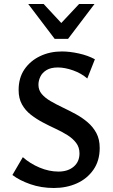

<svg xmlns="http://www.w3.org/2000/svg" viewBox="-20 -927 566 959"><path d="M377 -161Q377 -191 360.5 -213Q344 -235 317 -252Q290 -269 257.5 -284Q225 -299 193 -316Q161 -333 133.5 -354.5Q106 -376 89.5 -406Q73 -436 73 -477Q73 -538 102 -580.5Q131 -623 180 -646.5Q229 -670 289 -670Q328 -670 373.5 -660Q419 -650 454 -631L416 -535Q386 -561 345 -575.5Q304 -590 269 -590Q234 -590 212.5 -577Q191 -564 181.5 -544Q172 -524 172 -504Q172 -477 188.5 -457.5Q205 -438 232.5 -422Q260 -406 292.5 -390.5Q325 -375 357.5 -357.5Q390 -340 417.5 -316.5Q445 -293 461.5 -262Q478 -231 478 -188Q478 -124 446.5 -79Q415 -34 363.5 -11Q312 12 249 12Q186 12 131.5 -7Q77 -26 42 -53L94 -142Q130 -110 177.5 -90Q225 -70 272 -70Q319 -70 348 -94.5Q377 -119 377 -161ZM253 -733 271 -796 375 -907H452L320 -733ZM253 -733 121 -907H198L303 -794L320 -733Z"/></svg>

Font: Ysabeau Office SemiBold
Style: Regular
Weight: 600
Designer: Christian Thalmann (Catharsis Fonts)
Version: Version 2.001;gftools[0.9.30]; featfreeze: tnum,lnum,ss02